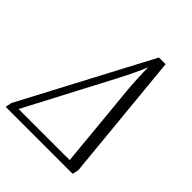

<svg xmlns="http://www.w3.org/2000/svg" viewBox="-239 -835 957 957"><g transform="rotate(45 239.5 -357.0)"><path d="M-40 0 -34 -33 326 -714H373L439 -33L432 0ZM13 -38H373L330 -488Q326 -532 324.5 -571.5Q323 -611 322 -641Q311 -613 294.5 -578Q278 -543 254 -497Z"/></g></svg>

Font: Noto Serif ExtraCondensed Light
Style: Italic
Weight: 300
Width: 2
Italic angle: -12°
Designer: Monotype Design Team
Foundry: Monotype Imaging Inc.
Version: Version 2.014; ttfautohint (v1.8.4.7-5d5b)